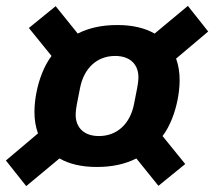

<svg xmlns="http://www.w3.org/2000/svg" viewBox="-36 -675 727 652"><path d="M293 -108C343 -108 388 -117 427 -137L502 -44L593 -118L516 -213C542 -247 559 -295 567 -336C571 -356 574 -380 574 -403C574 -430 570 -454 562 -476L671 -568L602 -655L489 -561C456 -580 414 -590 362 -590C312 -590 267 -581 228 -561L153 -654L62 -580L139 -485C113 -451 96 -403 88 -362C84 -342 81 -318 81 -295C81 -268 85 -244 93 -222L-16 -130L53 -43L166 -137C199 -118 241 -108 293 -108ZM300 -213C249 -213 221 -242 221 -285C221 -297 223 -310 225 -321L236 -377C249 -443 293 -485 355 -485C406 -485 434 -456 434 -413C434 -401 432 -388 430 -377L419 -321C406 -255 362 -213 300 -213Z"/></svg>

Font: LVC Sans
Style: Bold Italic
Weight: 700
Italic angle: -11.31°
Designer: Mike Abbink, Paul van der Laan, Pieter van Rosmalen
Foundry: Bold Monday
Version: Version 3.0